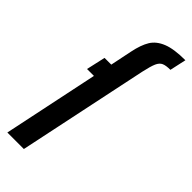

<svg xmlns="http://www.w3.org/2000/svg" viewBox="-245 -775 806 806"><g transform="rotate(45 158.5 -371.5)"><path d="M92 -425H51L70 -510H110L130 -607Q140 -656 157.5 -684.5Q175 -713 212.5 -728Q250 -743 317 -743L301 -670Q275 -670 261.5 -664Q248 -658 240 -640Q232 -622 223 -581L101 0H3Z"/></g></svg>

Font: Saira Ultra Condensed
Style: Bold Italic
Weight: 700
Width: 1
Italic angle: -12°
Designer: Hector Gatti with collaboration of the Omnibus-Type team
Foundry: Omnibus-Type
Version: Version 1.001; ttfautohint (v1.8)